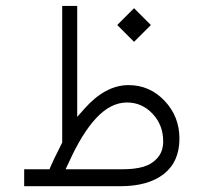

<svg xmlns="http://www.w3.org/2000/svg" viewBox="-20 -643 703 663"><path d="M384.8 -556.6 442.9 -614.7 501 -556.6 442.9 -498.5ZM543.5 -154.8Q543.5 -211.4 506.8 -250.2Q470.2 -289.1 418.5 -289.1Q362.8 -289.1 312.7 -235.8Q262.7 -182.6 216.3 -79.1L206.5 -58.6H229.5H405.8Q445.3 -58.6 474.9 -67.1Q504.4 -75.7 523.9 -97.9Q543.5 -120.1 543.5 -154.8ZM194.8 -154.3V-622.6H246.6V-277.8V-239.3L272 -268.1Q344.2 -349.1 423.8 -349.1Q497.1 -349.1 548.3 -294.9Q599.6 -240.7 599.6 -164.6Q599.6 -84.5 545.7 -42.2Q491.7 0 396 0H63.5V-58.6H141.1H150.9L154.8 -67.9Q161.1 -84 193.4 -147.9L194.8 -150.9Z"/></svg>

Font: Shabnam Thin WOL
Style: Thin-WOL
Weight: 100
Foundry: DejaVu fonts team - Redesigned by Saber Rastikerdar - Based on Vazir font
Version: Version 5.0.0